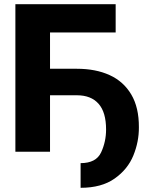

<svg xmlns="http://www.w3.org/2000/svg" viewBox="-20 -727 721 920"><path d="M534.2 -571.3H219.7V-397.5H348.6Q438.5 -397.5 505.1 -367.2Q571.8 -336.9 608.9 -274.4Q646 -211.9 645.5 -117.2Q646 -48.3 619.1 17.8Q592.3 84 529.5 128.4Q466.8 172.9 366.2 172.9V54.7Q440.4 54.7 464.4 3.4Q488.3 -47.9 488.3 -106.4Q488.3 -189.5 452.1 -230Q416 -270.5 348.6 -270.5H219.7V0H53.7V-707H534.2Z"/></svg>

Font: Pretendard JP ExtraBold
Style: Regular
Weight: 800
Designer: Base glyphs from Inter by Rasmus Andersson; Hangeul glyphs from Noto Sans CJK(Source Han Sans) by Jang Soo-young and Kan
Foundry: Kil Hyung-jin
Version: Version 1.309